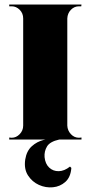

<svg xmlns="http://www.w3.org/2000/svg" viewBox="-20 -620 403 853"><path d="M279 -600V0H83V-600ZM86 -62V0H21V-9Q21 -9 26 -8.5Q31 -8 32 -8Q52 -8 67.5 -24Q83 -40 83 -62ZM277 -62H279Q280 -40 295 -24Q310 -8 331 -8Q331 -8 336 -8.5Q341 -9 342 -9V0H277ZM277 -538V-600H342L341 -592Q341 -592 336 -592Q331 -592 331 -592Q310 -592 295 -576.5Q280 -561 279 -538ZM86 -538H83Q83 -561 67.5 -576.5Q52 -592 32 -592Q31 -592 26 -592Q21 -592 21 -592V-600H86ZM233 -3 243 0Q202 9 189 30.5Q176 52 178 78Q181 108 198.5 124.5Q216 141 241 140.5Q266 140 291 120L297 126Q294 167 270.5 188Q247 209 215 212Q183 215 153 201.5Q123 188 104.5 159.5Q86 131 92 89Q98 51 121 30Q144 9 174.5 1.5Q205 -6 233 -3Z"/></svg>

Font: Cinzel Black
Style: Regular
Weight: 900
Designer: Natanael Gama
Version: Version 2.000